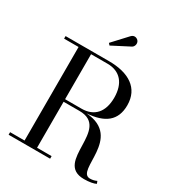

<svg xmlns="http://www.w3.org/2000/svg" viewBox="-224 -1117 1170 1264"><g transform="rotate(30 361.0 -485.0)"><path d="M444 -908.5C460.5 -917 467 -941 457.5 -957.5C448 -974 421.5 -984.5 401.5 -963L300.5 -854L312.5 -840.5ZM31 -19.5V0H346.5V-19.5H236V-369H356C602 -369 373 5 606 5C646 5 680 -1.5 696 -10.5L689 -29C675.5 -22.5 659.5 -17.5 638.5 -17.5C525.5 -17.5 697.5 -357 405.5 -378.5C538.5 -387.5 611 -441 611 -558.5C611 -688.5 512 -750 361 -750H31V-730.5H141V-19.5ZM361 -730.5C457 -730.5 511.5 -667.5 511.5 -558.5C511.5 -449.5 457 -388.5 361 -388.5H236V-730.5Z"/></g></svg>

Font: Bodoni* 11
Style: Regular
Weight: 400
Version: Version 2.3